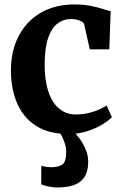

<svg xmlns="http://www.w3.org/2000/svg" viewBox="-20 -590 551 861"><path d="M286.8 11Q198.1 11 141.1 -26.1Q84.1 -63.3 56.5 -127.6Q29 -192 28.9 -273.2Q28.8 -338.6 48.3 -392.9Q67.9 -447.2 105 -486.9Q142 -526.6 194.7 -548.3Q247.4 -570 313.5 -570Q355.4 -570 386.1 -563.8Q416.8 -557.7 438.9 -550.5Q461.1 -543.3 476.3 -540L470.1 -368.7H382.6L357.9 -479Q356.1 -487.8 346.3 -493.4Q336.5 -499.1 323.6 -501.9Q310.7 -504.6 299.1 -504.6Q264.1 -504.6 237.6 -484.3Q211.1 -464 195.9 -419.8Q180.8 -375.6 180.3 -303.1Q180.1 -246.5 190 -204Q199.9 -161.4 218.3 -133.3Q236.8 -105.2 262.4 -91Q288.1 -76.7 318.8 -76.7Q349.6 -76.7 375.4 -82.7Q401.2 -88.7 422.1 -97.9Q443 -107.1 458.4 -116.9L481.8 -64.8Q468 -49.9 439.5 -32.2Q411 -14.5 371.8 -1.8Q332.7 11 286.8 11ZM236.8 250.8Q219 250.8 198.5 246.4Q178 242.1 164.9 236.7L165.2 153.1Q175.7 156.6 188.8 158.3Q201.8 160 208.2 160Q241 160 258.9 148.3Q276.8 136.7 276.8 90.8Q276.8 72 270.6 53.2Q264.5 34.3 256.8 19.5Q249.1 4.7 243.9 -2.2L287.8 -6.4L307.6 -2.2Q318.5 7.3 335 28.9Q351.4 50.5 364.2 80Q376.9 109.4 375.4 142.8Q373.9 183 356.8 206.7Q339.7 230.4 309.3 240.6Q279 250.8 236.8 250.8Z"/></svg>

Font: Merriweather Light
Style: Regular
Weight: 300
Designer: Eben Sorkin
Foundry: Eben Sorkin
Version: Version 2.100